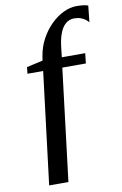

<svg xmlns="http://www.w3.org/2000/svg" viewBox="-106 -883 708 1115"><g transform="rotate(-10 248.0 -325.0)"><path d="M182 -570Q191 -625.5 216.2 -672Q241.5 -718.5 276.5 -752.8Q311.5 -787 350.5 -805.5Q389.5 -824 426 -824Q455 -824 471.8 -821.2Q488.5 -818.5 495.5 -815L485 -718Q478 -727.5 466.8 -736Q455.5 -744.5 439.5 -750.2Q423.5 -756 400.5 -756Q383.5 -756 367.2 -748.2Q351 -740.5 337.2 -723Q323.5 -705.5 313.5 -676Q303.5 -646.5 298.5 -603L292 -546H430L423.5 -486.5H284.5L204 174H90.5L171.5 -486.5H79L83 -525L178.5 -546.5Z"/></g></svg>

Font: Merriweather 72pt SemiBold
Style: Italic
Weight: 600
Italic angle: -7.8°
Version: Version 2.101